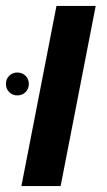

<svg xmlns="http://www.w3.org/2000/svg" viewBox="-37 -626 359 646"><path d="M35 0 153 -606H285L167 0ZM-17 -344Q-17 -360 -6 -371Q5 -382 21 -382Q38 -382 49 -371Q60 -360 60 -344Q60 -327 49 -316Q38 -305 21 -305Q5 -305 -6 -316Q-17 -327 -17 -344Z"/></svg>

Font: Libra Sans
Style: Bold Italic
Weight: 700
Italic angle: -12°
Foundry: Context Ltd
Version: Version 1.002